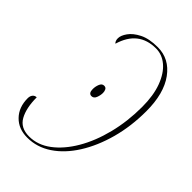

<svg xmlns="http://www.w3.org/2000/svg" viewBox="-220 -807 899 899"><g transform="rotate(45 229.5 -358.0)"><path d="M273 -724Q350 -724 398.5 -657.5Q447 -591 447 -474Q447 -374 423 -286.5Q399 -199 357 -132.5Q315 -66 259.5 -29Q204 8 140 8Q82 8 46.5 -28.5Q11 -65 11 -124Q11 -139 18.5 -148Q26 -157 38 -157Q38 -87 61.5 -44.5Q85 -2 142 -2Q199 -2 249 -39.5Q299 -77 337.5 -142.5Q376 -208 397.5 -293.5Q419 -379 419 -474Q419 -550 399 -603.5Q379 -657 345.5 -685.5Q312 -714 271 -714Q156 -714 121 -595Q117 -598 114 -604.5Q111 -611 111 -621Q111 -640 128 -664Q145 -688 180.5 -706Q216 -724 273 -724ZM215 -342Q196 -342 196 -370Q196 -387 202.5 -403Q209 -419 223 -419Q234 -419 238.5 -410.5Q243 -402 243 -391Q243 -375 236.5 -358.5Q230 -342 215 -342Z"/></g></svg>

Font: Noto Serif Display ExtraCondensed Thin
Style: Italic
Weight: 100
Width: 2
Italic angle: -12°
Designer: Monotype Design Team
Foundry: Monotype Imaging Inc.
Version: Version 2.009